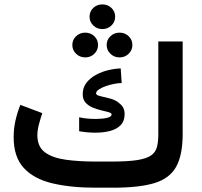

<svg xmlns="http://www.w3.org/2000/svg" viewBox="-20 -873 939 893"><path d="M425.3 -121.6H499.5Q574.2 -121.6 617.9 -128.4Q661.6 -135.3 682.6 -150.1Q703.6 -165 710 -189.2Q716.3 -213.4 716.3 -248.5V-680.2H829.6V-250Q829.6 -151.9 799.3 -97.4Q769 -43 698.5 -21.5Q627.9 0 505.9 0H425.3Q309.6 0 223.9 -20.3Q138.2 -40.5 90.8 -91.6Q43.5 -142.6 43.5 -235.4Q43.5 -275.4 52.2 -313.5Q61 -351.6 74.7 -385.3L176.8 -346.7Q168.9 -324.2 161.4 -296.1Q153.8 -268.1 153.8 -242.7Q154.3 -190.9 188.5 -165Q222.7 -139.2 283.9 -130.4Q345.2 -121.6 425.3 -121.6ZM348.1 -327.6Q381.3 -319.8 426.3 -319.8Q455.1 -319.8 477.1 -324.7Q499 -329.6 499 -340.8Q499 -347.2 485.6 -351.1Q472.2 -355 452.1 -359.6Q432.1 -364.3 412.1 -372.3Q392.1 -380.4 378.4 -395.3Q364.7 -410.2 364.7 -434.6Q364.7 -465.8 382.3 -488.3Q399.9 -510.7 427.2 -525.4Q454.6 -540 485.1 -547.1Q515.6 -554.2 541.5 -554.7L545.9 -486.8Q532.2 -486.8 512.5 -483.2Q492.7 -479.5 472.9 -472.7Q453.1 -465.8 439.9 -457Q426.8 -448.2 426.8 -438.5Q426.8 -430.2 447 -425.8Q467.3 -421.4 493.7 -414.3Q520 -407.2 538.1 -390.1Q559.6 -372.6 559.6 -342.8Q559.6 -309.1 540.3 -290Q521 -271 490.2 -263.4Q459.5 -255.9 424.3 -255.9Q405.3 -255.9 385.7 -257.6Q366.2 -259.3 348.1 -262.7ZM396.5 -795.4Q396.5 -819.8 413.8 -836.2Q431.2 -852.5 456.1 -852.5Q481 -852.5 498.3 -836.2Q515.6 -819.8 515.6 -795.4Q515.6 -771 498.3 -754.4Q481 -737.8 456.1 -737.8Q431.2 -737.8 413.8 -754.6Q396.5 -771.5 396.5 -795.4ZM476.1 -663.6Q476.1 -688 493.7 -704.6Q511.2 -721.2 536.1 -721.2Q561 -721.2 578.4 -704.6Q595.7 -688 595.7 -663.6Q595.7 -639.6 578.4 -622.8Q561 -606 536.1 -606Q511.2 -606 493.7 -622.8Q476.1 -639.6 476.1 -663.6ZM316.4 -663.6Q316.4 -688 334 -704.6Q351.6 -721.2 376.5 -721.2Q401.4 -721.2 418.7 -704.6Q436 -688 436 -663.6Q436 -639.6 418.7 -622.8Q401.4 -606 376.5 -606Q351.6 -606 334 -622.8Q316.4 -639.6 316.4 -663.6Z"/></svg>

Font: Vazirmatn RD UI FD SemiBold
Style: Regular
Weight: 600
Designer: Saber Rastikerdar
Foundry: Saber Rastikerdar
Version: Version 33.003